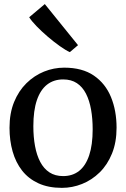

<svg xmlns="http://www.w3.org/2000/svg" viewBox="-20 -897 609 928"><path d="M26 -279.3Q26 -349.6 48 -403.7Q70.1 -457.8 107.8 -494.8Q145.5 -531.8 192.6 -550.9Q239.8 -570 290.2 -570Q377.9 -570 433.8 -531.6Q489.7 -493.2 516.6 -427.4Q543.4 -361.7 543.4 -279.7Q543.4 -209.2 521.3 -154.8Q499.3 -100.5 461.6 -63.6Q423.9 -26.7 376.7 -7.9Q329.5 11 279.1 11Q213.5 11 165.6 -11.1Q117.7 -33.1 86.8 -72.5Q56 -112 41 -164.9Q26 -217.8 26 -279.3ZM285.3 -45.9Q330.6 -45.9 362.4 -70.9Q394.2 -96 411 -146.3Q427.9 -196.6 427.9 -272Q427.9 -323.5 420.1 -367.5Q412.3 -411.5 395.6 -444.2Q378.9 -476.9 351.7 -495Q324.5 -513.1 285.3 -513.1Q239.8 -513.1 207.6 -488.1Q175.4 -463 158.3 -413Q141.2 -362.9 141.2 -287Q141.2 -235 149.3 -191Q157.4 -147 174.5 -114.4Q191.6 -81.8 219 -63.8Q246.5 -45.9 285.3 -45.9ZM316.9 -645.3Q298.1 -653.7 269.6 -673.8Q241.1 -693.9 210.8 -719.8Q180.5 -745.7 156.2 -770.8Q132 -795.9 121.1 -813.7L196.6 -877.3L357.1 -678.7L317.9 -645.3Z"/></svg>

Font: Merriweather 7pt Light
Style: Regular
Weight: 300
Designer: Eben Sorkin
Foundry: Eben Sorkin
Version: Version 2.200;gftools[0.9.31]